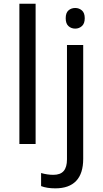

<svg xmlns="http://www.w3.org/2000/svg" viewBox="-20 -780 556 1040"><path d="M172.9 0H85V-759.8H172.9ZM279.8 240.2Q233.9 240.2 202.6 228V157.2Q236.3 167 269 167Q307.1 167 325 146.2Q342.8 125.5 342.8 83V-536.1H430.7V80.1Q430.7 160.2 392.3 200.2Q354 240.2 279.8 240.2ZM335.9 -681.2Q335.9 -710.4 350.8 -723.6Q365.7 -736.8 387.7 -736.8Q408.2 -736.8 423.6 -723.6Q439 -710.4 439 -681.2Q439 -652.3 423.6 -638.7Q408.2 -625 387.7 -625Q365.7 -625 350.8 -638.7Q335.9 -652.3 335.9 -681.2Z"/></svg>

Font: NotoPenekeko
Style: Regular
Weight: 400
Designer: Monotype Design team
Foundry: Monotype Imaging Inc.
Version: Version 1.04